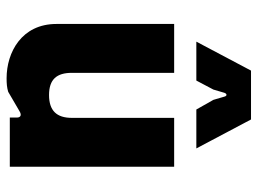

<svg xmlns="http://www.w3.org/2000/svg" viewBox="-122 -668 800 597"><g transform="rotate(90 278.5 -370.0)"><path d="M224 10C240 10 253 9 266 5L326 -30C339 -38 346 -33 346 -22V0H499V-511H347V-193C347 -146 325 -122 276 -122C227 -122 207 -146 207 -193V-511H55V-145C55 -37 143 10 224 10ZM110 -580H231L259 -633L269 -667C272 -676 279 -676 281 -667L291 -633L321 -580H442L352 -750H200Z"/></g></svg>

Font: Finlandica
Style: Bold
Weight: 700
Designer: Niklas Ekholm, Juho Hiilivirta, Jaakko Suomalainen
Foundry: Helsinki Type Studio
Version: Version 2.000;Glyphs 3.2 (3202)